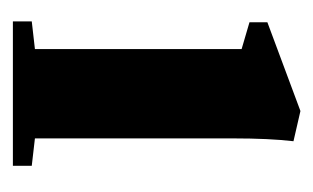

<svg xmlns="http://www.w3.org/2000/svg" viewBox="-114 -372 486 298"><g transform="rotate(90 129.0 -223.0)"><path d="M13.2 0V-29.3L56.2 -34.2V-355L14.6 -367.2V-395L152.3 -446.3L199.2 -435.5Q194.8 -398.4 194.8 -341.3V-34.2L237.3 -29.3V0Z"/></g></svg>

Font: Elstob Grade
Style: Regular
Weight: 400
Designer: Peter S. Baker
Version: Version 1.015